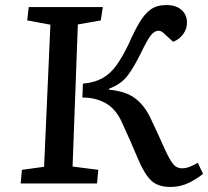

<svg xmlns="http://www.w3.org/2000/svg" viewBox="-20 -728 826 762"><path d="M309 -396Q355 -400 387 -418Q419 -436 443 -470Q467 -504 491 -554Q513 -604 533 -638Q553 -672 577.5 -690Q602 -708 641 -708Q678 -708 700 -689Q722 -670 722 -638Q722 -613 707 -592.5Q692 -572 667 -562L629 -597Q619 -606 609 -606Q593 -606 578.5 -587.5Q564 -569 539 -517Q512 -462 486.5 -428Q461 -394 413 -376V-372Q479 -366 516 -338Q553 -310 576 -262Q591 -231 604 -202.5Q617 -174 635 -134Q654 -93 667.5 -76.5Q681 -60 702 -60Q718 -60 734 -66.5Q750 -73 765 -82L786 -38Q763 -19 729.5 -2.5Q696 14 656 14Q606 14 579 -12.5Q552 -39 527 -99Q515 -128 498 -166.5Q481 -205 465 -240Q440 -296 399.5 -318.5Q359 -341 307 -341ZM180 -630 88 -647 94 -700H388L380 -647L289 -631L268 -67L370 -54L365 0H62L67 -54L155 -66Z"/></svg>

Font: Literata 7pt Medium
Style: Italic
Weight: 500
Italic angle: -2°
Designer: Latin by Veronika Burian and Jose Scaglione. Greek by Irene Vlachou. Cyrillic by Vera Evstafieva
Foundry: TypeTogether
Version: Version 3.002